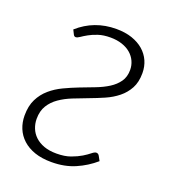

<svg xmlns="http://www.w3.org/2000/svg" viewBox="-102 -584 597 669"><g transform="rotate(20 197.0 -249.0)"><path d="M319.5 -52.5Q288.5 -25.5 250 -8.8Q211.5 8 162.5 8Q127 8 100.2 -1.2Q73.5 -10.5 55.5 -27Q37.5 -43.5 28.5 -65.5Q19.5 -87.5 19.5 -113Q19.5 -148.5 32 -173.5Q44.5 -198.5 65 -216.2Q85.5 -234 111.8 -246.5Q138 -259 165.2 -269.5Q192.5 -280 218.8 -290Q245 -300 265.5 -313Q286 -326 298.5 -343.8Q311 -361.5 311 -387.5Q311 -404.5 304 -419.8Q297 -435 284 -446.2Q271 -457.5 251.8 -464Q232.5 -470.5 208.5 -470.5Q182.5 -470.5 163.5 -464.2Q144.5 -458 130.8 -450.2Q117 -442.5 108 -436.2Q99 -430 93.5 -430Q87.5 -430 84.5 -436.5L76.5 -452.5Q136 -505.5 217.5 -505.5Q250.5 -505.5 276 -496.8Q301.5 -488 319 -472.8Q336.5 -457.5 345.8 -436.8Q355 -416 355 -391.5Q355 -358 342.5 -335Q330 -312 309.5 -295.5Q289 -279 262.8 -267.5Q236.5 -256 209 -245.8Q181.5 -235.5 155.2 -225Q129 -214.5 108.5 -200.2Q88 -186 75.5 -165.8Q63 -145.5 63 -116.5Q63 -98.5 69.5 -82Q76 -65.5 89.2 -53Q102.5 -40.5 122.2 -33.2Q142 -26 169 -26Q199.5 -26 221.2 -34Q243 -42 258.2 -51.2Q273.5 -60.5 283.2 -68.5Q293 -76.5 299 -76.5Q306.5 -76.5 310.5 -69L319.5 -52.5Z"/></g></svg>

Font: Lato Light
Style: Italic
Weight: 300
Italic angle: -7°
Designer: Lukasz Dziedzic
Foundry: tyPoland Lukasz Dziedzic
Version: Version 2.007; 2014-02-27